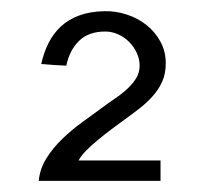

<svg xmlns="http://www.w3.org/2000/svg" viewBox="-20 -620 370 341"><path d="M265.1 -298.8H48.8Q50.8 -320.3 62.3 -338.6Q73.7 -356.9 90.1 -372.8Q106.4 -388.7 125.2 -402.3Q144 -416 160.6 -428.2Q172.4 -437 184.3 -445.1Q196.3 -453.1 206.1 -462.2Q215.8 -471.2 221.9 -481.2Q228 -491.2 228 -503.4Q228 -515.1 222.9 -526.1Q217.8 -537.1 209.2 -545.7Q200.7 -554.2 189.7 -559.1Q178.7 -564 167 -564Q137.2 -564 120.4 -547.4Q103.5 -530.8 97.7 -503.4Q88.4 -503.9 75 -504.6Q61.5 -505.4 53.2 -506.3Q57.6 -526.4 66.2 -543.5Q74.7 -560.5 88.1 -573Q101.6 -585.4 120.6 -592.5Q139.6 -599.6 165.5 -600.1Q185.5 -600.6 205.1 -594.2Q224.6 -587.9 240 -575.7Q255.4 -563.5 264.9 -546.1Q274.4 -528.8 274.4 -507.3Q274.4 -489.3 268.1 -475.1Q261.7 -460.9 251.2 -449.2Q240.7 -437.5 227.5 -427.2Q214.4 -417 200.7 -407.2Q189.9 -399.4 177.2 -389.9Q164.6 -380.4 153.1 -370.8Q141.6 -361.3 132.6 -352.1Q123.5 -342.8 119.6 -335H265.1Z"/></svg>

Font: SaysetthaMai
Style: Regular
Weight: 400
Designer: John M. Durdin
Foundry: Lao Script for Windows
Version: Version 1.101